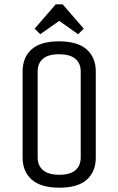

<svg xmlns="http://www.w3.org/2000/svg" viewBox="-20 -857 550 892"><path d="M425 -125Q425 -60 383.5 -22.5Q342 15 256 15Q170 15 127.5 -22.5Q85 -60 85 -125V-525Q85 -590 126.5 -627.5Q168 -665 254 -665Q340 -665 382.5 -627.5Q425 -590 425 -525ZM355 -525Q355 -563 330 -584Q305 -605 254 -605Q204 -605 179.5 -584Q155 -563 155 -525V-125Q155 -88 180 -66.5Q205 -45 256 -45Q306 -45 330.5 -66.5Q355 -88 355 -125ZM167 -698 141 -724 239 -837H271L369 -724L343 -698L255 -760Z"/></svg>

Font: Unica One
Style: Regular
Weight: 400
Designer: Eduardo Rodriguez Tunni
Foundry: Eduardo Rodriguez Tunni
Version: Version 2.000; ttfautohint (v1.8.4.7-5d5b);gftools[0.9.23]